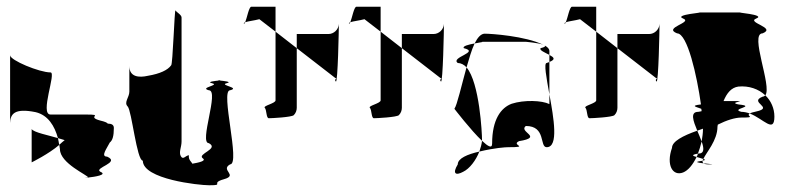

<svg xmlns="http://www.w3.org/2000/svg" viewBox="-20 -732 2341 570"><path d="M10 -367C11 -393 22 -412 86 -399C123 -390 142 -358 152 -322C159 -320 165 -318 172 -316C166 -311 161 -307 156 -302C157 -298 157 -293 158 -289C158 -247 241 -212 242 -205C261 -207 300 -213 278 -222C257 -234 339 -249 298 -267C278 -267 297 -291 306 -309C314 -315 318 -328 318 -352C318 -361 312 -365 300 -365C298 -368 291 -371 278 -374C233 -386 293 -392 234 -392H130C97 -392 148 -517 130 -517C97 -517 10 -553 10 -568ZM74 -250C74 -250 125 -275 156 -302C154 -309 154 -315 152 -322C126 -330 79 -339 74 -349ZM242 -205C235 -204 229 -204 234 -204H242Z M359 -416C371 -404 386 -255 404 -255C404 -200 570 -182 601 -182C649 -182 602 -188 645 -200C688 -212 633 -227 663 -244C695 -244 633 -464 663 -464C695 -472 629 -479 653 -485C671 -489 643 -492 631 -493C620 -492 592 -489 609 -485C635 -479 570 -472 600 -464C632 -464 570 -307 600 -307C632 -290 564 -275 582 -262C594 -254 568 -249 551 -246C550 -250 538 -258 541 -271C531 -271 524 -256 517 -268C510 -280 519 -295 519 -312V-680C519 -688 505 -695 501 -701C498 -707 493 -538 488 -538C478 -524 455 -513 419 -507C393 -501 364 -503 364 -536V-460C364 -443 347 -428 359 -416ZM631 -493C636 -494 638 -494 631 -494C624 -494 626 -494 631 -493Z M704 -662C705 -661 707 -663 708 -666C705 -665 703 -663 704 -662ZM708 -666C716 -669 735 -671 750 -675L798 -638V-712H726C719 -712 713 -678 708 -666ZM766 -412C772 -406 770 -381 778 -381C787 -381 845 -384 852 -390C858 -396 861 -404 861 -412V-589L798 -638V-434C798 -425 760 -418 766 -412ZM861 -589 976 -500C984 -500 970 -497 977 -490C983 -484 986 -647 986 -661C985 -644 971 -631 955 -631H861ZM986 -661V-662Z M1016 -662C1017 -661 1019 -663 1020 -666C1017 -665 1015 -663 1016 -662ZM1020 -666C1028 -669 1047 -671 1062 -675L1110 -638V-712H1038C1031 -712 1025 -678 1020 -666ZM1078 -412C1084 -406 1082 -381 1090 -381C1099 -381 1157 -384 1164 -390C1170 -396 1173 -404 1173 -412V-589L1110 -638V-434C1110 -425 1072 -418 1078 -412ZM1173 -589 1288 -500C1296 -500 1282 -497 1289 -490C1295 -484 1298 -647 1298 -661C1297 -644 1283 -631 1267 -631H1173ZM1298 -661V-662Z M1329 -409C1329 -409 1378 -345 1411 -314V-318C1411 -335 1404 -486 1365 -532C1350 -478 1337 -420 1329 -409ZM1339 -244C1322 -216 1333 -210 1355 -222C1374 -231 1393 -256 1403 -282C1368 -274 1339 -262 1339 -244ZM1339 -545C1348 -545 1358 -540 1365 -532C1373 -559 1380 -584 1389 -603C1372 -600 1352 -595 1357 -589C1406 -577 1316 -562 1339 -545ZM1389 -603C1408 -607 1424 -608 1401 -608H1541C1538 -608 1579 -605 1593 -599C1540 -625 1439 -632 1419 -632C1408 -632 1398 -621 1389 -603ZM1403 -282C1448 -293 1481 -295 1489 -295C1555 -295 1495 -301 1521 -313C1595 -325 1518 -340 1541 -358C1602 -358 1581 -295 1603 -295C1639 -295 1624 -381 1611 -452V-423C1589 -434 1536 -436 1499 -424C1467 -412 1441 -377 1441 -306C1441 -290 1429 -297 1411 -314C1410 -304 1407 -293 1403 -282ZM1585 -589C1580 -583 1598 -576 1611 -569V-580C1611 -587 1606 -592 1597 -597C1600 -595 1598 -592 1585 -589ZM1593 -599C1594 -598 1596 -598 1597 -597C1596 -598 1595 -598 1593 -599ZM1603 -545C1594 -545 1602 -502 1611 -452V-548ZM1611 -548C1631 -556 1624 -562 1611 -569Z M1656 -662C1657 -661 1659 -663 1660 -666C1657 -665 1655 -663 1656 -662ZM1660 -666C1668 -669 1687 -671 1702 -675L1750 -638V-712H1678C1671 -712 1665 -678 1660 -666ZM1718 -412C1724 -406 1722 -381 1730 -381C1739 -381 1797 -384 1804 -390C1810 -396 1813 -404 1813 -412V-589L1750 -638V-434C1750 -425 1712 -418 1718 -412ZM1813 -589 1928 -500C1936 -500 1922 -497 1929 -490C1935 -484 1938 -647 1938 -661C1937 -644 1923 -631 1907 -631H1813ZM1938 -661V-662Z M1975 -293C1957 -242 1977 -208 2008 -220C2023 -226 2037 -243 2048 -266C2037 -269 2030 -272 2052 -276C2056 -287 2060 -299 2063 -312C2059 -322 2055 -333 2050 -344C2007 -329 1975 -312 1975 -293ZM1990 -633C2021 -633 2049 -507 2061 -422C2026 -418 2050 -414 2062 -409C2062 -407 2063 -404 2063 -402C2061 -401 2057 -401 2053 -400C2028 -400 2038 -373 2050 -344C2056 -346 2061 -348 2067 -350C2067 -337 2065 -324 2063 -312C2070 -292 2072 -276 2053 -276H2052C2051 -272 2050 -269 2048 -266C2054 -264 2063 -262 2068 -260C2077 -280 2110 -315 2110 -356C2110 -358 2111 -360 2111 -362C2137 -375 2162 -383 2181 -383C2229 -383 2192 -387 2206 -395C2198 -398 2189 -400 2181 -400C2145 -409 2230 -416 2172 -422C2138 -429 2210 -432 2155 -432H2128C2138 -456 2151 -472 2172 -475C2203 -478 2232 -468 2252 -449C2273 -475 2204 -633 2244 -633C2286 -650 2195 -665 2225 -677C2256 -689 2157 -695 2181 -695H2053C2078 -695 1978 -689 2008 -677C2038 -665 1947 -650 1990 -633ZM2061 -254C2039 -251 2053 -249 2069 -247C2066 -249 2065 -252 2066 -255C2065 -255 2063 -254 2061 -254ZM2066 -255C2076 -257 2074 -258 2068 -260C2067 -258 2066 -257 2066 -255ZM2069 -247C2072 -245 2076 -244 2084 -244C2107 -244 2087 -245 2069 -247ZM2206 -395C2247 -379 2279 -335 2279 -386C2279 -410 2269 -433 2252 -449C2250 -447 2247 -445 2244 -445C2201 -428 2280 -413 2225 -401C2215 -399 2209 -397 2206 -395Z"/></svg>

Font: bitstorm
Style: maxcn
Weight: 400
Version: Version 0.2